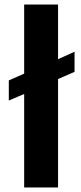

<svg xmlns="http://www.w3.org/2000/svg" viewBox="-20 -830 360 850"><path d="M87 0V-414L19 -385V-474L87 -504V-810H237V-568L310 -601V-512L237 -480V0Z"/></svg>

Font: Oswald SemiBold
Style: Regular
Weight: 600
Designer: Vernon Adams
Foundry: Vernon Adams
Version: Version 4.103;gftools[0.9.33.dev8+g029e19f]